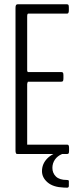

<svg xmlns="http://www.w3.org/2000/svg" viewBox="-20 -722 376 900"><path d="M64 0Q59.6 0 57.6 -0.7Q55.7 -1.5 54.2 -5.4Q52.7 -9.3 52.7 -17.1V-685.1Q52.7 -695.3 55.4 -698.7Q58.1 -702.1 64 -702.1H291.5Q297.9 -702.1 300.3 -699.7Q302.7 -697.3 302.7 -687V-673.3Q302.7 -666 301 -662.6Q299.3 -659.2 297.6 -658.7Q295.9 -658.2 291.5 -658.2H112.3Q107.4 -658.2 107.4 -644.5V-391.1Q107.4 -389.6 108.6 -387Q109.9 -384.3 110.4 -384.3H266.1Q272.5 -384.3 274.9 -381.6Q277.3 -378.9 277.3 -369.1V-355Q277.3 -344.7 274.9 -341.8Q272.5 -338.9 266.1 -338.9H110.8Q110.4 -338.9 108.9 -334.5Q107.4 -330.1 107.4 -328.6V-43.9H292.5Q296.9 -43.9 298.6 -43.5Q300.3 -43 302 -39.6Q303.7 -36.1 303.7 -28.8V-15.1Q303.7 -4.9 301.3 -2.4Q298.8 0 292.5 0ZM294.9 157.7Q293 157.7 286.4 157.5Q279.8 157.2 278.3 157.2Q229 155.3 202.9 132.8Q176.8 110.4 176.8 80.1Q176.8 45.9 201.9 20.5Q227.1 -4.9 271 -13.7V0Q249.5 8.8 237.5 26.1Q225.6 43.5 225.6 64.9Q225.6 89.4 242.2 105.5Q258.8 121.6 293 121.6H295.4Q297.9 121.6 300.3 122.8Q302.7 124 302.7 126.5V149.4Q302.7 157.7 294.9 157.7Z"/></svg>

Font: BenchNine Light
Style: Regular
Weight: 300
Version: Version 1 ; ttfautohint (v0.92.18-e454-dirty) -l 8 -r 50 -G 